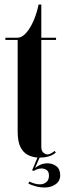

<svg xmlns="http://www.w3.org/2000/svg" viewBox="-20 -691 288 853"><path d="M178.5 142Q155.5 142 134.5 135.5Q113.5 129 106 124.5L110.5 115.5Q115.5 118.5 129.2 123.2Q143 128 157 128Q174 128 185.8 118.2Q197.5 108.5 197.5 89.5Q197.5 70.5 186.8 64Q176 57.5 164.5 57.5Q147.5 57.5 130.5 68L122.5 66L146.5 9Q124.5 7.5 104.2 -2.5Q84 -12.5 71.2 -37Q58.5 -61.5 58.5 -106V-513.5H4V-523.5H58.5Q77 -523.5 95.5 -544Q114 -564.5 128.8 -598.2Q143.5 -632 151.5 -671H163.5V-523.5H229V-513.5H163.5V-39Q163.5 -20.5 172.8 -12.8Q182 -5 190 -5Q199.5 -5 209 -10.8Q218.5 -16.5 222.5 -20.5L228 -13.5Q203.5 9 156 9L135.5 56Q143.5 48 158.8 41.2Q174 34.5 190 34.5Q214 34.5 230.8 47.8Q247.5 61 247.5 88Q247.5 113 227.2 127.5Q207 142 178.5 142Z"/></svg>

Font: Imbue 100pt SemiBold
Style: Regular
Weight: 600
Designer: Tyler Finck
Foundry: Etcetera Type Company
Version: Version 1.102; ttfautohint (v1.8.3)